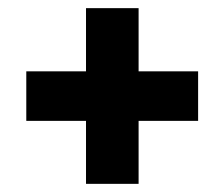

<svg xmlns="http://www.w3.org/2000/svg" viewBox="-20 -545 550 471"><path d="M320 -94H191V-525H320ZM44.5 -248.5V-370H466V-248.5Z"/></svg>

Font: Anek Telugu Medium
Style: Bold
Weight: 700
Version: Version 1.003